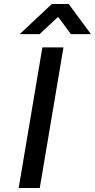

<svg xmlns="http://www.w3.org/2000/svg" viewBox="-20 -936 473 956"><path d="M191 -700H296L178 0H73ZM238 -916H322L433 -766H333L271 -850H267L177 -766H78Z"/></svg>

Font: Be Vietnam Medium
Style: Italic
Weight: 500
Italic angle: -9.444°
Designer: Gabriel Lam
Foundry: TypeRant
Version: Version 3.000